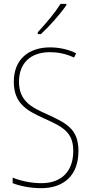

<svg xmlns="http://www.w3.org/2000/svg" viewBox="-20 -1022 475 1001"><path d="M326 -995V-1002H296C264 -952 222 -903 177 -854V-844H193C236 -883 293 -947 326 -995ZM389 -235C389 -350 326 -380 224 -427C145 -462 79 -495 79 -596C79 -695 142 -750 240 -750C275 -750 320 -744 366 -722L377 -744C341 -763 291 -775 241 -775C131 -775 52 -714 52 -596C52 -480 123 -444 211 -404C310 -360 362 -331 362 -235C362 -128 300 -67 196 -67C142 -67 87 -79 46 -96V-67C88 -51 141 -41 195 -41C313 -41 389 -108 389 -235Z"/></svg>

Font: Noto Sans Tamil UI Condensed Thin
Style: Regular
Weight: 100
Width: 3
Designer: Jelle Bosma - Monotype Design Team
Foundry: Monotype Imaging Inc.
Version: Version 2.004